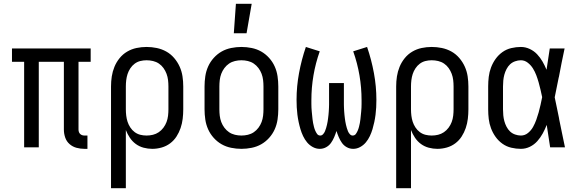

<svg xmlns="http://www.w3.org/2000/svg" viewBox="-20 -775 3040 1010"><path d="M440 8H424Q403 8 382.5 2.5Q362 -3 346 -17Q330 -31 323 -51.5Q316 -72 316 -93V-450H184V0H107V-450H43V-520H457V-450H393V-93Q393 -87 395 -81Q397 -75 401.5 -70.5Q406 -66 412 -64Q418 -62 424 -62H440Z M564 215V-320Q564 -347 568 -373Q572 -399 582 -423.5Q592 -448 609 -469Q626 -490 649 -503.5Q672 -517 698 -522.5Q724 -528 751 -528Q778 -528 804.5 -522.5Q831 -517 854.5 -504Q878 -491 896 -470Q914 -449 925 -424.5Q936 -400 940 -373.5Q944 -347 944 -320V-200Q944 -175 941 -150Q938 -125 930 -101.5Q922 -78 908.5 -57Q895 -36 875 -21Q855 -6 830.5 1Q806 8 781 8Q758 8 735.5 2Q713 -4 694.5 -17.5Q676 -31 663 -50.5Q650 -70 642 -91V215ZM751 -62Q768 -62 784.5 -66Q801 -70 815 -79.5Q829 -89 839.5 -103Q850 -117 856 -133Q862 -149 864 -166Q866 -183 866 -200V-320Q866 -337 864 -354Q862 -371 856 -387Q850 -403 840 -417Q830 -431 816 -440.5Q802 -450 785 -454Q768 -458 751 -458Q734 -458 718 -454Q702 -450 688.5 -440Q675 -430 665.5 -415.5Q656 -401 651 -385.5Q646 -370 644 -353.5Q642 -337 642 -320V-200Q642 -183 644 -166.5Q646 -150 651 -134.5Q656 -119 665.5 -104.5Q675 -90 688.5 -80Q702 -70 718 -66Q734 -62 751 -62Z M1250 8Q1223 8 1196 2.5Q1169 -3 1146 -16Q1123 -29 1104.5 -49.5Q1086 -70 1075 -94.5Q1064 -119 1060 -146Q1056 -173 1056 -200V-320Q1056 -347 1060 -374Q1064 -401 1075 -425.5Q1086 -450 1104.5 -470.5Q1123 -491 1146 -504Q1169 -517 1196 -522.5Q1223 -528 1250 -528Q1277 -528 1304 -522.5Q1331 -517 1354 -504Q1377 -491 1395.5 -470.5Q1414 -450 1425 -425.5Q1436 -401 1440 -374Q1444 -347 1444 -320V-200Q1444 -173 1440 -146Q1436 -119 1425 -94.5Q1414 -70 1395.5 -49.5Q1377 -29 1354 -16Q1331 -3 1304 2.5Q1277 8 1250 8ZM1250 -62Q1267 -62 1284 -66Q1301 -70 1315 -79.5Q1329 -89 1339.5 -103Q1350 -117 1356 -133Q1362 -149 1364 -166Q1366 -183 1366 -200V-320Q1366 -337 1364 -354Q1362 -371 1356 -387Q1350 -403 1339.5 -417Q1329 -431 1315 -440.5Q1301 -450 1284 -454Q1267 -458 1250 -458Q1233 -458 1216 -454Q1199 -450 1185 -440.5Q1171 -431 1160.5 -417Q1150 -403 1144 -387Q1138 -371 1136 -354Q1134 -337 1134 -320V-200Q1134 -183 1136 -166Q1138 -149 1144 -133Q1150 -117 1160.5 -103Q1171 -89 1185 -79.5Q1199 -70 1216 -66Q1233 -62 1250 -62ZM1210 -600 1221 -755H1304L1277 -600Z M1662 8Q1643 8 1625.5 -1.5Q1608 -11 1595.5 -26Q1583 -41 1574.5 -59Q1566 -77 1560.5 -95.5Q1555 -114 1551 -133Q1547 -152 1544.5 -171.5Q1542 -191 1541 -210.5Q1540 -230 1540 -250Q1540 -320 1553 -390.5Q1566 -461 1589 -528L1662 -505Q1640 -443 1629 -378.5Q1618 -314 1618 -248Q1618 -238 1618 -228Q1618 -218 1618.5 -208Q1619 -198 1620 -188Q1621 -178 1622 -168Q1623 -158 1624 -148Q1625 -138 1627 -128Q1629 -118 1631.5 -108Q1634 -98 1638 -88.5Q1642 -79 1648 -70.5Q1654 -62 1665 -62Q1673 -62 1679.5 -69Q1686 -76 1689.5 -84.5Q1693 -93 1695.5 -101.5Q1698 -110 1700 -118.5Q1702 -127 1703.5 -136Q1705 -145 1706 -153.5Q1707 -162 1708 -171Q1709 -180 1709.5 -189Q1710 -198 1710.5 -207Q1711 -216 1711 -224.5Q1711 -233 1711 -242Q1711 -251 1711 -260V-338H1789V-260Q1789 -251 1789 -242Q1789 -233 1789 -224.5Q1789 -216 1789.5 -207Q1790 -198 1790.5 -189Q1791 -180 1792 -171Q1793 -162 1794 -153.5Q1795 -145 1796.5 -136Q1798 -127 1800 -118.5Q1802 -110 1804.5 -101.5Q1807 -93 1810.5 -84.5Q1814 -76 1820.5 -69Q1827 -62 1835 -62Q1846 -62 1852 -70.5Q1858 -79 1862 -88.5Q1866 -98 1868.5 -108Q1871 -118 1873 -128Q1875 -138 1876 -148Q1877 -158 1878 -168Q1879 -178 1880 -188Q1881 -198 1881.5 -208Q1882 -218 1882 -228Q1882 -238 1882 -248Q1882 -314 1871 -378.5Q1860 -443 1838 -505L1911 -528Q1934 -461 1947 -390.5Q1960 -320 1960 -250Q1960 -230 1959 -210.5Q1958 -191 1955.5 -171.5Q1953 -152 1949 -133Q1945 -114 1939.5 -95.5Q1934 -77 1925.5 -59Q1917 -41 1904.5 -26Q1892 -11 1874.5 -1.5Q1857 8 1838 8Q1820 8 1804.5 -0.5Q1789 -9 1779 -23Q1769 -37 1762 -53.5Q1755 -70 1750 -86Q1745 -70 1738 -53.5Q1731 -37 1721 -23Q1711 -9 1695.5 -0.5Q1680 8 1662 8Z M2064 215V-320Q2064 -347 2068 -373Q2072 -399 2082 -423.5Q2092 -448 2109 -469Q2126 -490 2149 -503.5Q2172 -517 2198 -522.5Q2224 -528 2251 -528Q2278 -528 2304.5 -522.5Q2331 -517 2354.5 -504Q2378 -491 2396 -470Q2414 -449 2425 -424.5Q2436 -400 2440 -373.5Q2444 -347 2444 -320V-200Q2444 -175 2441 -150Q2438 -125 2430 -101.5Q2422 -78 2408.5 -57Q2395 -36 2375 -21Q2355 -6 2330.5 1Q2306 8 2281 8Q2258 8 2235.5 2Q2213 -4 2194.5 -17.5Q2176 -31 2163 -50.5Q2150 -70 2142 -91V215ZM2251 -62Q2268 -62 2284.5 -66Q2301 -70 2315 -79.5Q2329 -89 2339.5 -103Q2350 -117 2356 -133Q2362 -149 2364 -166Q2366 -183 2366 -200V-320Q2366 -337 2364 -354Q2362 -371 2356 -387Q2350 -403 2340 -417Q2330 -431 2316 -440.5Q2302 -450 2285 -454Q2268 -458 2251 -458Q2234 -458 2218 -454Q2202 -450 2188.5 -440Q2175 -430 2165.5 -415.5Q2156 -401 2151 -385.5Q2146 -370 2144 -353.5Q2142 -337 2142 -320V-200Q2142 -183 2144 -166.5Q2146 -150 2151 -134.5Q2156 -119 2165.5 -104.5Q2175 -90 2188.5 -80Q2202 -70 2218 -66Q2234 -62 2251 -62Z M2720 8Q2695 8 2669.5 2Q2644 -4 2623 -19Q2602 -34 2587 -55Q2572 -76 2563 -100Q2554 -124 2551 -149Q2548 -174 2548 -200V-320Q2548 -346 2551 -371Q2554 -396 2563 -420Q2572 -444 2587 -465Q2602 -486 2623 -501Q2644 -516 2669.5 -522Q2695 -528 2720 -528Q2744 -528 2766.5 -517.5Q2789 -507 2805.5 -489.5Q2822 -472 2834 -451Q2846 -430 2855 -408Q2859 -436 2863.5 -464Q2868 -492 2872 -520H2950Q2942 -483 2934.5 -445.5Q2927 -408 2920 -370L2919 -367Q2914 -341 2908.5 -315Q2903 -289 2898 -263Q2904 -236 2909.5 -208Q2915 -180 2921 -152V-150Q2929 -112 2936.5 -74.5Q2944 -37 2952 0H2874Q2870 -29 2865 -58.5Q2860 -88 2856 -118Q2847 -95 2835 -73Q2823 -51 2806.5 -32.5Q2790 -14 2767.5 -3Q2745 8 2720 8ZM2720 -62Q2741 -62 2757.5 -75.5Q2774 -89 2784 -107Q2794 -125 2801 -144.5Q2808 -164 2813.5 -183.5Q2819 -203 2823.5 -223.5Q2828 -244 2832 -264Q2828 -283 2823.5 -302.5Q2819 -322 2813.5 -341.5Q2808 -361 2801 -379.5Q2794 -398 2783.5 -415Q2773 -432 2756.5 -445Q2740 -458 2720 -458Q2705 -458 2689.5 -452.5Q2674 -447 2663 -436.5Q2652 -426 2644.5 -411.5Q2637 -397 2633 -382Q2629 -367 2627.5 -351.5Q2626 -336 2626 -320V-200Q2626 -184 2627.5 -168.5Q2629 -153 2633 -138Q2637 -123 2644.5 -108.5Q2652 -94 2663 -83.5Q2674 -73 2689.5 -67.5Q2705 -62 2720 -62Z"/></svg>

Font: Iosevka Term
Style: Regular
Weight: 400
Monospace: yes
Designer: Belleve Invis
Foundry: Belleve Invis
Version: Version 30.0.1